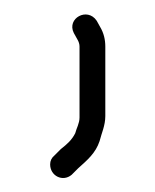

<svg xmlns="http://www.w3.org/2000/svg" viewBox="-20 -680 216 268"><path d="M80 -436 89 -445C102 -456.7 113.4 -466.2 119 -483C121.7 -494 127 -504.7 127 -518V-615C127 -625 124.7 -634 120 -642L115 -651C102 -670.5 72.8 -654.4 83 -634L88 -625C90 -621.7 91 -618.3 91 -615V-516C91 -507.8 86.8 -501.2 85 -494C80.3 -484.7 73.7 -478.8 65 -472L56 -463C52 -459.7 50 -455.5 50 -450.5C50 -434.5 67.5 -425.6 80 -436Z"/></svg>

Font: CiSf OpenHand
Style: Regular
Weight: 400
Foundry: Cannot Into Space Fonts
Version: Version 0.7892